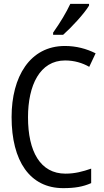

<svg xmlns="http://www.w3.org/2000/svg" viewBox="-20 -964 540 994"><path d="M255 -795V-784H307C348 -820 416 -893 441 -935V-944H344C323 -899 293 -849 255 -795ZM307 10C367 10 409 3 452 -16V-91C409 -76 368 -65 319 -65C189 -65 125 -179 125 -357C125 -522 186 -651 317 -651C365 -651 407 -638 442 -618L475 -688C427 -712 374 -726 316 -726C135 -726 40 -567 40 -358C40 -130 135 10 307 10Z"/></svg>

Font: Noto Sans Mono ExtraCondensed
Style: Regular
Weight: 400
Width: 2
Designer: Monotype Design Team
Foundry: Monotype Imaging Inc.
Version: Version 2.014